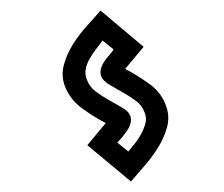

<svg xmlns="http://www.w3.org/2000/svg" viewBox="-20 -105 426 365"><path d="M218 26Q241 38 264 54.5Q287 71 296 97Q303 117 297.5 137Q292 157 280.5 175.5Q269 194 254.5 210.5Q240 227 229 240L146 171L181 129Q158 117 135.5 100.5Q113 84 103 58Q96 38 101.5 18Q107 -2 118.5 -20.5Q130 -39 145 -55.5Q160 -72 171 -85L253 -16ZM172 39Q170 32 172 25Q174 18 178.5 11.5Q183 5 188 -0.5Q193 -6 196 -11L175 -28Q169 -20 162.5 -11.5Q156 -3 150.5 6.5Q145 16 143 26Q141 36 145 46Q150 60 162 69Q174 78 187.5 85.5Q201 93 213 100Q225 107 228 116Q230 123 228 130Q226 137 221.5 143.5Q217 150 212 156Q207 162 203 166L224 183Q230 176 237 167Q244 158 249 148.5Q254 139 256.5 129Q259 119 255 109Q250 95 237.5 86Q225 77 211.5 69.5Q198 62 186.5 55Q175 48 172 39Z"/></svg>

Font: Aurach Bi
Style: Regular
Weight: 400
Designer: Peter Wiegel
Foundry: Peter Wiegel
Version: Version 1.002